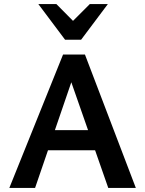

<svg xmlns="http://www.w3.org/2000/svg" viewBox="-20 -927 716 947"><path d="M514 0 307 -592H356L153 0H26L291 -658H399L650 0ZM143 -186 179 -285H463L516 -186ZM301 -731 322 -806 423 -907H512L380 -731ZM301 -731 169 -907H258L360 -804L380 -731Z"/></svg>

Font: Ysabeau
Style: Bold
Weight: 700
Designer: Christian Thalmann (Catharsis Fonts)
Version: Version 2.000;gftools[0.9.27.dev2+g8671c4b]